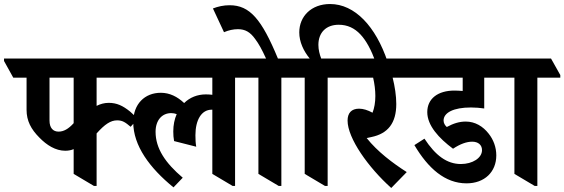

<svg xmlns="http://www.w3.org/2000/svg" viewBox="-76 -916 2804 954"><path d="M248 -167C262 -167 276 -169 290 -175V-52L391 8H404V-253C445 -299 474 -318 506 -318C533 -318 547 -308 573 -286L608 -325C594 -340 582 -352 570 -362C534 -391 504 -405 464 -405C442 -405 422 -399 404 -390V-530H604V-543L558 -625H-56V-613L-10 -530H56V-370C56 -316 78 -274 120 -232C156 -195 200 -167 248 -167ZM170 -317V-530H290V-304C264 -275 240 -262 215 -262C188 -262 170 -280 170 -317Z M786 15 832 -33C746 -106 697 -178 697 -261C697 -319 729 -354 775 -354C785 -354 793 -352 802 -349C791 -324 785 -295 785 -263C785 -245 786 -232 789 -215L899 -187C896 -204 895 -222 895 -244C895 -320 925 -371 976 -371H979V-52L1080 8H1092V-530H1206V-543L1160 -625H492V-613L538 -530H979V-445C970 -446 959 -447 947 -447C905 -447 867 -432 839 -404C805 -436 767 -455 723 -455C643 -455 586 -399 586 -309C586 -192 668 -81 786 15Z M1309 8H1322V-530H1436V-543L1390 -625H1305C1224 -821 1165 -890 1065 -890C1035 -890 1008 -884 982 -874L1037 -756C1060 -766 1084 -771 1106 -771C1142 -771 1167 -757 1192 -722C1210 -698 1225 -671 1246 -625H1094V-613L1140 -530H1208V-52Z M1539 8H1552V-530H1666V-543L1620 -625H1520C1512 -646 1506 -669 1506 -693C1506 -754 1544 -793 1607 -793C1694 -793 1747 -726 1790 -609H1850C1791 -785 1687 -896 1564 -896C1471 -896 1411 -835 1411 -755C1411 -708 1432 -663 1463 -625H1324V-613L1370 -530H1438V-52Z M1868 18 1945 -61C1876 -105 1799 -163 1746 -230C1754 -232 1762 -233 1769 -235C1852 -252 1893 -305 1893 -399C1893 -440 1886 -486 1875 -530H2020V-543L1973 -625H1554V-613L1600 -530H1778C1785 -500 1789 -468 1789 -439C1789 -407 1784 -379 1775 -356C1751 -369 1729 -376 1708 -376C1670 -376 1651 -354 1651 -317C1651 -229 1754 -84 1868 18Z M2242 -5C2332 -5 2390 -62 2390 -144C2390 -184 2376 -222 2352 -252C2324 -288 2285 -312 2238 -312C2207 -312 2177 -303 2144 -285C2135 -293 2128 -304 2128 -317C2128 -356 2177 -382 2264 -382C2286 -382 2311 -380 2330 -377V-530H2478V-543L2431 -625H1908V-612L1954 -530H2223V-464C2209 -465 2195 -466 2182 -466C2100 -466 2047 -426 2047 -359C2047 -292 2105 -229 2175 -177C2211 -201 2243 -212 2270 -212C2300 -212 2319 -196 2319 -170C2319 -131 2272 -101 2214 -101C2145 -101 2088 -143 2033 -227L1983 -195C2051 -80 2135 -5 2242 -5Z M2581 8H2594V-530H2708V-543L2662 -625H2366V-613L2412 -530H2480V-52Z"/></svg>

Font: Noto Serif Devanagari Condensed
Style: Bold
Weight: 700
Width: 3
Designer: Universal Thirst, Indian Type Foundry and the Monotype Design Team
Foundry: Monotype Imaging Inc.
Version: Version 2.004